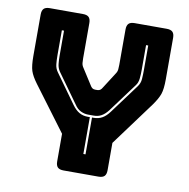

<svg xmlns="http://www.w3.org/2000/svg" viewBox="-80 -799 866 878"><g transform="rotate(10 352.5 -360.0)"><path d="M434 0H272Q253 0 244.5 -8.5Q236 -17 236 -36V-164L83 -369Q60 -400 52.5 -423Q45 -446 45 -492V-684Q45 -703 53.5 -711.5Q62 -720 81 -720H235Q254 -720 262.5 -711.5Q271 -703 271 -684V-520Q271 -510 272 -499Q273 -488 280 -478L326 -406Q331 -397 336.5 -393Q342 -389 350 -389H360Q368 -389 373.5 -393Q379 -397 384 -406L430 -478Q437 -488 438 -499Q439 -510 439 -520V-684Q439 -703 447.5 -711.5Q456 -720 475 -720H624Q643 -720 651.5 -711.5Q660 -703 660 -684V-492Q660 -446 652 -423Q644 -400 622 -369L470 -163V-36Q470 -17 461.5 -8.5Q453 0 434 0ZM365 -261Q388 -261 405.5 -271Q423 -281 439 -303L539 -438Q551 -454 552.5 -473.5Q554 -493 554 -515V-630H544V-515Q544 -494 542 -474.5Q540 -455 530 -442L430 -307Q415 -288 399.5 -279.5Q384 -271 365 -271H338Q321 -271 304 -279Q287 -287 274 -307L177 -442Q167 -457 165 -475.5Q163 -494 163 -515V-630H153V-515Q153 -493 155 -473Q157 -453 168 -438L265 -303Q281 -281 298.5 -271Q316 -261 338 -261H348V-90H358V-261Z"/></g></svg>

Font: Bungee Inline
Style: Regular
Weight: 400
Designer: David Jonathan Ross
Foundry: David Jonathan Ross
Version: Version 1.001;PS 1.0;hotconv 1.0.72;makeotf.lib2.5.5900